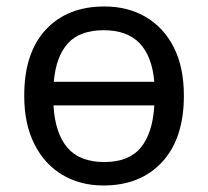

<svg xmlns="http://www.w3.org/2000/svg" viewBox="-20 -566 645 596"><path d="M550.8 -269Q550.8 -136.2 483.4 -63.2Q416 9.8 300.8 9.8Q230 9.8 174.6 -22.7Q119.1 -55.2 87.2 -117.7Q55.2 -180.2 55.2 -269Q55.2 -401.9 122.1 -473.9Q189 -545.9 304.2 -545.9Q377 -545.9 432.4 -513.4Q487.8 -481 519.3 -419.4Q550.8 -357.9 550.8 -269ZM301.8 -472.2Q228 -472.2 190.9 -431.6Q153.8 -391.1 147 -312H459Q452.1 -391.1 413.6 -431.6Q375 -472.2 301.8 -472.2ZM303.2 -63Q379.9 -63 417 -107.9Q454.1 -152.8 459 -238.8H146Q150.9 -152.8 189 -107.9Q227.1 -63 303.2 -63Z"/></svg>

Font: Kurinto Seri
Style: Regular
Weight: 400
Designer: Kurinto was developed by Clint Goss from a range of fonts that are compatible with the SIL Open Font License Version 1.1
Foundry: Clinton F. Goss
Version: Version 2.196; July 25, 2020